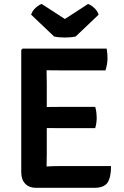

<svg xmlns="http://www.w3.org/2000/svg" viewBox="-20 -922 609 944"><path d="M526 -105.5Q526 -50 508.8 -24.2Q491.5 1.5 442.5 1.5H157Q123.5 1.5 104 -18.8Q84.5 -39 84.5 -74.5V-676.5L91 -683H504.5Q507 -668.5 507.8 -656Q508.5 -643.5 508.5 -632.5Q508.5 -622 506 -606.2Q503.5 -590.5 498.5 -576H274Q263 -576 245.2 -576.2Q227.5 -576.5 209 -576.5Q209 -556.5 209.5 -542.2Q210 -528 210 -508V-396Q228 -396 245.5 -396.2Q263 -396.5 274 -396.5H448Q452 -384.5 453.8 -369.5Q455.5 -354.5 455.5 -344.5Q455.5 -333.5 453.8 -319Q452 -304.5 448 -292H274Q263 -292 245.5 -292.2Q228 -292.5 210 -292.5V-162.5Q210 -147 209.5 -133.8Q209 -120.5 209 -104V-103.5Q224.5 -104.5 241.2 -105Q258 -105.5 278 -105.5ZM413 -902.5Q426.5 -898 442.5 -883.8Q458.5 -869.5 465 -850L352 -742.5Q329 -737.5 299 -737.5Q269 -737.5 246 -742.5L133 -850Q139.5 -869.5 155.5 -883.8Q171.5 -898 185 -902.5L299 -828.5Z"/></svg>

Font: Signika Negative SC SemiBold
Style: Regular
Weight: 600
Designer: Anna Giedryś
Foundry: Anna Giedryś
Version: Version 2.000; ttfautohint (v1.8.3) -l 8 -r 50 -G 200 -x 9 -